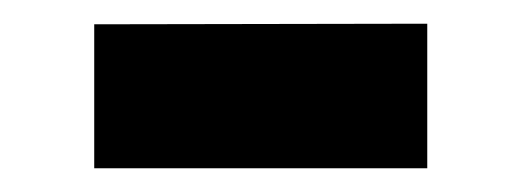

<svg xmlns="http://www.w3.org/2000/svg" viewBox="-20 -338 440 162"><path d="M340.5 -318V-196H59.5V-317.5Z"/></svg>

Font: Public Sans ExtraBold
Style: Regular
Weight: 800
Designer: The Public Sans Project Authors: Dan O. Williams and USWDS (Libre Franklin designed by Pablo Impallari and Rodrigo Fuenz
Version: Version 1.007